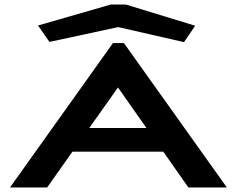

<svg xmlns="http://www.w3.org/2000/svg" viewBox="-20 -823 1040 843"><path d="M807 0 697 -157H298L187 0H24L476 -634H524L976 0ZM498 -439 372 -261H623ZM197 -639 147 -711 466 -803H533L837 -710L788 -638L499 -704Z"/></svg>

Font: Inconsolata UltraExpanded ExtraBold
Style: Regular
Weight: 800
Width: 9
Monospace: yes
Designer: Raph Levien, Cyreal, Brenton Simpson
Foundry: Raph Levien, Cyreal, Google
Version: Version 3.001; ttfautohint (v1.8.2.53-6de2)